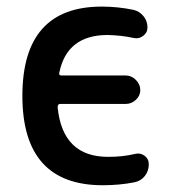

<svg xmlns="http://www.w3.org/2000/svg" viewBox="-20 -547 540 574"><path d="M287.1 6.8Q46.9 6.8 46.9 -260.3Q46.9 -527.3 284.2 -527.3Q332 -527.3 378.9 -517.6Q396.5 -513.7 408.7 -499Q420.9 -484.4 420.9 -464.8Q420.9 -449.2 407.7 -439.5Q394.5 -429.7 378.9 -433.6Q342.8 -441.4 301.8 -442.4Q179.7 -442.4 157.2 -329.1Q155.3 -321.3 164.1 -321.3H356.4Q373 -321.3 386.2 -308.1Q399.4 -294.9 399.4 -277.8Q399.4 -260.7 386.2 -248.5Q373 -236.3 356.4 -236.3H160.2Q152.3 -236.3 152.3 -226.6Q167 -77.1 304.7 -78.1Q347.7 -78.1 383.8 -86.9Q399.4 -90.8 412.1 -81.5Q424.8 -72.3 424.8 -55.7Q424.8 -36.1 413.1 -21Q401.4 -5.9 381.8 -2Q336.9 6.8 287.1 6.8Z"/></svg>

Font: Rounded Mgen+ 1m medium
Style: Regular
Weight: 500
Designer: [Source Han Sans]
Ryoko NISHIZUKA  (kana & ideographs); Paul D. Hunt (Latin, Greek & Cyrillic); Wenlong ZHANG  (bopomofo
Version: Version 1.059.20150602